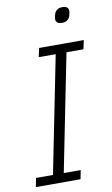

<svg xmlns="http://www.w3.org/2000/svg" viewBox="-97 -932 573 982"><g transform="rotate(-10 189.5 -441.5)"><path d="M7 0 16 -46H104L225 -652H137L147 -698H379L369 -652H281L160 -46H248L239 0ZM286 -804Q253 -804 253 -829Q253 -837 258 -855Q261 -866 271.5 -874.5Q282 -883 299 -883Q332 -883 332 -858Q332 -850 327 -832Q324 -821 313.5 -812.5Q303 -804 286 -804Z"/></g></svg>

Font: IBM Plex Sans Condensed Light
Style: Italic
Weight: 300
Width: 3
Italic angle: -11°
Designer: Mike Abbink, Paul van der Laan, Pieter van Rosmalen
Foundry: Bold Monday
Version: Version 1.3